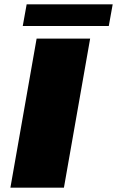

<svg xmlns="http://www.w3.org/2000/svg" viewBox="-20 -866 540 886"><path d="M28 0 149 -688H396L275 0ZM85 -746 103 -846H500L482 -746Z"/></svg>

Font: Archivo Expanded Black
Style: Italic
Weight: 900
Width: 7
Italic angle: -10°
Designer: Hector Gatti
Foundry: Omnibus-Type
Version: Version 2.001